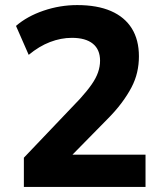

<svg xmlns="http://www.w3.org/2000/svg" viewBox="-20 -736 640 756"><path d="M74 0V-115L295 -347Q323 -378 340.5 -403Q358 -428 366 -451Q374 -474 374 -497Q374 -541 345.5 -564Q317 -587 263 -587Q220 -587 177 -570.5Q134 -554 93 -520L43 -634Q87 -672 151.5 -694Q216 -716 284 -716Q363 -716 417 -692.5Q471 -669 499 -624Q527 -579 527 -514Q527 -482 520 -451.5Q513 -421 497.5 -391.5Q482 -362 458.5 -330.5Q435 -299 401 -265L226 -87V-127H553V0Z"/></svg>

Font: Nunito Sans 12pt ExtraBold
Style: Regular
Weight: 800
Designer: Vernon Adams
Foundry: Vernon Adams
Version: Version 3.101;gftools[0.9.27]